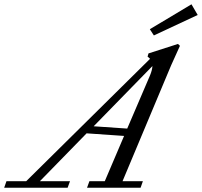

<svg xmlns="http://www.w3.org/2000/svg" viewBox="-88 -883 950 903"><path d="M635.7 -716.3 616.7 -745.6 812.5 -862.8 841.8 -812.5ZM-68.4 0 -57.6 -30.8H35.2L617.7 -606.4Q612.3 -612.3 606 -616.7L610.4 -631.8L749 -676.3L758.3 -667.5Q722.7 -590.3 716.8 -575.7L488.3 -30.8H584L573.2 0H321.3L332.5 -30.8H404.8L495.6 -243.7L319.3 -255.9L99.6 -30.8H241.2L230 0ZM617.7 -528.8Q627.9 -553.7 628.9 -572.3L352.5 -289.1L510.3 -278.3Z"/></svg>

Font: Elstob 10pt
Style: Italic
Weight: 400
Italic angle: -20°
Designer: Peter S. Baker
Version: Version 1.015